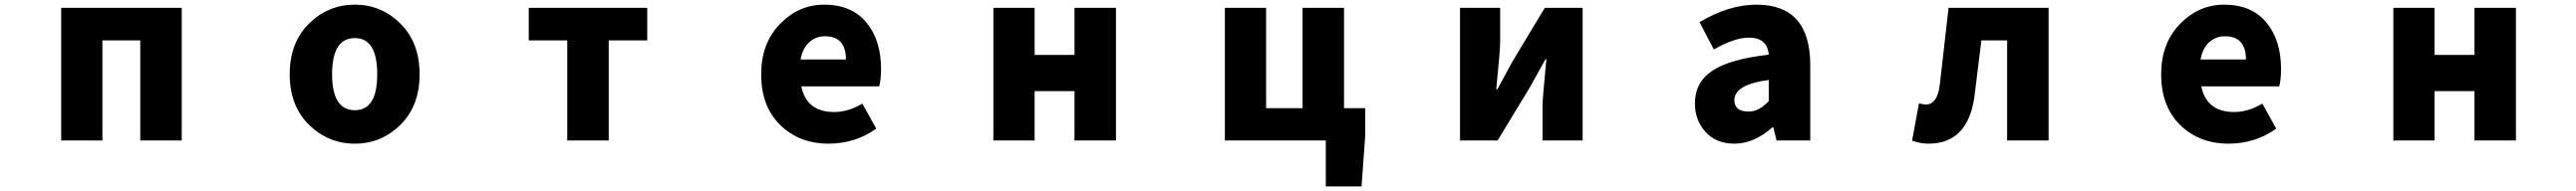

<svg xmlns="http://www.w3.org/2000/svg" viewBox="-20 -603 11040 820"><path d="M242.2 0V-569.3H758.8V0H581.1V-429.7H418.9V0Z M1501 13.7Q1386.7 13.7 1304.2 -67.4Q1221.7 -148.4 1221.7 -284.2Q1221.7 -419.9 1304.2 -501.5Q1386.7 -583 1501 -583Q1614.3 -583 1696.3 -501.5Q1778.3 -419.9 1778.3 -284.2Q1778.3 -148.4 1696.3 -67.4Q1614.3 13.7 1501 13.7ZM1501 -129.9Q1596.7 -129.9 1596.7 -284.2Q1596.7 -439.5 1501 -439.5Q1403.3 -439.5 1403.3 -284.2Q1403.3 -129.9 1501 -129.9Z M2411.1 0V-429.7H2246.1V-569.3H2753.9V-429.7H2588.9V0Z M3531.2 13.7Q3405.3 13.7 3323.7 -66.4Q3242.2 -146.5 3242.2 -284.2Q3242.2 -417 3322.8 -500Q3403.3 -583 3511.7 -583Q3629.9 -583 3692.9 -506.8Q3755.9 -430.7 3755.9 -307.6Q3755.9 -257.8 3748 -232.4H3414.1Q3436.5 -122.1 3555.7 -122.1Q3615.2 -122.1 3675.8 -158.2L3735.4 -50.8Q3645.5 13.7 3531.2 13.7ZM3411.1 -347.7H3605.5Q3605.5 -447.3 3515.6 -447.3Q3476.6 -447.3 3448.2 -421.9Q3419.9 -396.5 3411.1 -347.7Z M4237.3 0V-569.3H4414.1V-367.2H4585V-569.3H4762.7V0H4585V-211.9H4414.1V0Z M5740.2 -138.7H5831.1V-22.5L5815.4 197.3H5662.1V0H5229.5V-569.3H5406.2V-138.7H5562.5V-569.3H5740.2Z M6237.3 0V-569.3H6409.2V-420.9Q6409.2 -387.7 6392.6 -219.7H6397.5Q6405.3 -235.4 6429.2 -278.3Q6453.1 -321.3 6461.9 -338.9L6600.6 -569.3H6762.7V0H6590.8V-148.4Q6590.8 -177.7 6607.4 -348.6H6603.5Q6593.8 -331.1 6569.8 -288.1Q6545.9 -245.1 6538.1 -230.5L6398.4 0Z M7413.1 13.7Q7335.9 13.7 7290 -36.1Q7244.1 -85.9 7244.1 -159.2Q7244.1 -250 7319.3 -299.8Q7394.5 -349.6 7560.5 -368.2Q7554.7 -441.4 7474.6 -441.4Q7414.1 -441.4 7325.2 -390.6L7263.7 -507.8Q7389.6 -583 7507.8 -583Q7738.3 -583 7738.3 -323.2V0H7593.8L7580.1 -56.6H7576.2Q7498 13.7 7413.1 13.7ZM7474.6 -124Q7518.6 -124 7560.5 -168.9V-259.8Q7413.1 -240.2 7413.1 -172.9Q7413.1 -124 7474.6 -124Z M8245.1 13.7Q8210.9 13.7 8174.8 1L8204.1 -159.2Q8225.6 -154.3 8233.4 -154.3Q8282.2 -154.3 8293 -235.4L8331.1 -569.3H8759.8V0H8582V-429.7H8471.7Q8445.3 -212.9 8441.4 -184.6Q8412.1 13.7 8245.1 13.7Z M9531.2 13.7Q9405.3 13.7 9323.7 -66.4Q9242.2 -146.5 9242.2 -284.2Q9242.2 -417 9322.8 -500Q9403.3 -583 9511.7 -583Q9629.9 -583 9692.9 -506.8Q9755.9 -430.7 9755.9 -307.6Q9755.9 -257.8 9748 -232.4H9414.1Q9436.5 -122.1 9555.7 -122.1Q9615.2 -122.1 9675.8 -158.2L9735.4 -50.8Q9645.5 13.7 9531.2 13.7ZM9411.1 -347.7H9605.5Q9605.5 -447.3 9515.6 -447.3Q9476.6 -447.3 9448.2 -421.9Q9419.9 -396.5 9411.1 -347.7Z M10237.3 0V-569.3H10414.1V-367.2H10585V-569.3H10762.7V0H10585V-211.9H10414.1V0Z"/></svg>

Font: GenEi Gothic M Heavy
Style: Regular
Weight: 800
Designer: o_tamon (Modified); [Source Han Sans]
Ryoko NISHIZUKA  (kana & ideographs); Paul D. Hunt (Latin, Greek & Cyrillic); Wenl
Version: Version 1.1a;Original Version 1.004